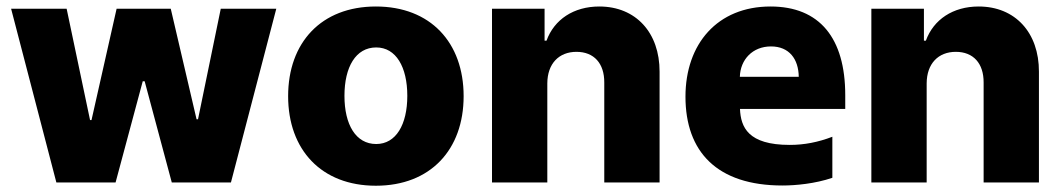

<svg xmlns="http://www.w3.org/2000/svg" viewBox="-20 -573 3336 603"><path d="M157 0H343L428.3 -317.8H434.3L519.5 0H705.3L847.7 -545.5H673.3L601.9 -198.5H597.3L516.3 -545.5H346.2L267.4 -196H262.8L189.3 -545.5H14.9Z M1160.5 10.3C1332 10.3 1436.1 -103 1436.1 -271C1436.1 -439.3 1332 -552.6 1160.5 -552.6C989 -552.6 884.9 -439.3 884.9 -271C884.9 -103 989 10.3 1160.5 10.3ZM1161.6 -120.7C1097.3 -120.7 1061.8 -181.8 1061.8 -272C1061.8 -362.6 1097.3 -424 1161.6 -424C1223.7 -424 1259.2 -362.6 1259.2 -272C1259.2 -181.8 1223.7 -120.7 1161.6 -120.7Z M1525.2 0H1698.9V-311.1C1699.2 -373.2 1735.4 -410.2 1790.5 -410.2C1845.5 -410.2 1878.2 -373.9 1877.8 -313.6V0H2051.5V-347.7C2051.8 -470.5 1976.9 -552.6 1862.2 -552.6C1781.6 -552.6 1720.5 -511.7 1696.4 -445.3H1690.3V-545.5H1525.2Z M2634.6 -274.1C2634.6 -453.5 2554 -552.6 2399.9 -552.6C2233.3 -552.6 2132.8 -435.4 2132.8 -269.5C2132.8 -96.6 2231.5 9.6 2437.5 9.6C2478.7 9.6 2539.8 3.9 2594.1 -14.6V-143.5C2549.4 -126.4 2506.4 -117.9 2460.2 -117.9C2329.2 -117.9 2306.5 -173.7 2304 -230.8H2634.6ZM2303.6 -331.7C2305 -386 2343.8 -427.2 2401.3 -427.2C2458.8 -427.2 2487.9 -387.4 2488.6 -331.7Z M2716.6 0H2890.3V-311.1C2890.6 -373.2 2926.8 -410.2 2981.9 -410.2C3036.9 -410.2 3069.6 -373.9 3069.2 -313.6V0H3242.9V-347.7C3243.3 -470.5 3168.3 -552.6 3053.6 -552.6C2973 -552.6 2911.9 -511.7 2887.8 -445.3H2881.7V-545.5H2716.6Z"/></svg>

Font: TID UI Extra Bold
Style: Regular
Weight: 800
Designer: The TID Project Authors
Foundry: Bakken & Bæck
Version: Version 1.001;hotconv 1.0.109;makeotfexe 2.5.65596